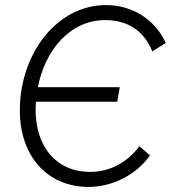

<svg xmlns="http://www.w3.org/2000/svg" viewBox="-20 -725 672 755"><path d="M328 10C425 10 518 -40 570 -114L528 -150C482 -87 412 -49 335 -49C203 -49 120 -146 120 -294L121 -325H441L451 -382H129C157 -529 257 -646 393 -646C486 -646 547 -601 579 -523L632 -556C590 -648 501 -705 397 -705C203 -705 58 -513 58 -291C58 -111 166 10 328 10Z"/></svg>

Font: Fixel Text 20240404 Light
Style: Italic
Weight: 300
Width: 4
Italic angle: -10°
Designer: AlfaBravo + MacPaw
Foundry: Kyrylo Tkachov, Marchela Mozhyna, Serhii Makarenko, Maria Weinstein, Zakhar Kryvoshyya
Version: Version 1.211;Glyphs 3.2 (3225)